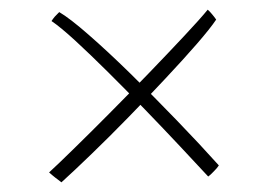

<svg xmlns="http://www.w3.org/2000/svg" viewBox="-20 -536 560 397"><path d="M427 -495.5Q415 -477.5 387 -445.2Q359 -413 322.2 -373.8Q285.5 -334.5 245.8 -293.8Q206 -253 169.5 -217.8Q133 -182.5 107 -159Q104 -161.5 100.8 -163.8Q97.5 -166 94.2 -168.8Q91 -171.5 87.8 -174Q84.5 -176.5 81.5 -179.5Q98.5 -195 132 -227.8Q165.5 -260.5 206.5 -301.8Q247.5 -343 288 -385Q328.5 -427 361.2 -462Q394 -497 409.5 -516Q412 -514 414.2 -511.5Q416.5 -509 418.8 -506.2Q421 -503.5 423 -501Q425 -498.5 427 -495.5ZM102.5 -511Q124 -498.5 163.2 -464.2Q202.5 -430 250 -383.5Q297.5 -337 345.5 -287.2Q393.5 -237.5 432.5 -194Q430.5 -191 428.2 -188.2Q426 -185.5 423.2 -182.8Q420.5 -180 417.5 -177Q414.5 -174 410.5 -171Q386.5 -197 352.2 -233.5Q318 -270 279.5 -309.8Q241 -349.5 203.8 -386.5Q166.5 -423.5 135.8 -451.8Q105 -480 86.5 -492.5Q88 -495 89.8 -497.2Q91.5 -499.5 93.2 -501.5Q95 -503.5 96.8 -505.2Q98.5 -507 100 -508.5Q101.5 -510 102.5 -511Z"/></svg>

Font: Grandstander Thin Thin
Style: Regular
Weight: 250
Version: Version 1.200